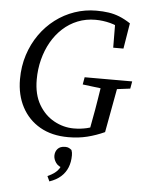

<svg xmlns="http://www.w3.org/2000/svg" viewBox="-62 -733 779 1046"><g transform="rotate(5 327.5 -210.5)"><path d="M40 -277Q40 -348 60 -410Q80 -472 115.5 -522.5Q151 -573 199 -609.5Q247 -646 304 -665.5Q361 -685 422 -685Q459 -685 489.5 -680.5Q520 -676 549 -664.5Q578 -653 610 -632L587 -492H531L530 -632L572 -591Q544 -614 503 -624.5Q462 -635 422 -635Q370 -635 325 -617Q280 -599 244 -566Q208 -533 183 -489Q158 -445 144.5 -392.5Q131 -340 131 -283Q131 -202 163 -147Q195 -92 246.5 -63.5Q298 -35 355 -35Q392 -35 426.5 -43Q461 -51 495 -65L441 -30L452 -90Q463 -147 472 -204.5Q481 -262 490 -318H580L527 -30Q481 -9 433 3Q385 15 329 15Q239 15 174.5 -22Q110 -59 75 -125Q40 -191 40 -277ZM383 -278 390 -318H650L643 -278L524 -263H504ZM358 112Q358 149 346 178.5Q334 208 310 229.5Q286 251 248 264L235 236Q259 225 274 213.5Q289 202 297 189Q305 176 309 163L319 187Q289 179 276 160Q263 141 263 122Q263 100 276.5 84.5Q290 69 318 69Q330 69 338 73Q346 77 353 83Q356 91 357 97.5Q358 104 358 112Z"/></g></svg>

Font: Source Serif 4
Style: Italic
Weight: 400
Italic angle: -12°
Designer: Frank Grießhammer
Foundry: Adobe Systems Incorporated
Version: Version 4.004;hotconv 1.0.116;makeotfexe 2.5.65601